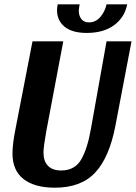

<svg xmlns="http://www.w3.org/2000/svg" viewBox="-20 -852 631 892"><path d="M235 20Q141 20 89.5 -20Q38 -60 38 -139Q38 -183 52 -253L131 -660H274L195 -242Q182 -169 182 -143Q182 -103 203 -81.5Q224 -60 264 -60Q328 -60 357.5 -111.5Q387 -163 403 -257L475 -660H591L516 -267Q488 -121 422.5 -50.5Q357 20 235 20ZM346 -802Q346 -779 358 -763.5Q370 -748 393 -748Q425 -748 446.5 -773.5Q468 -799 475 -832H571Q559 -771 510 -735Q461 -699 383 -699Q316 -699 280.5 -727.5Q245 -756 245 -805Q245 -817 248 -832H350Q349 -825 347.5 -816.5Q346 -808 346 -802Z"/></svg>

Font: Sansita Medium Italic
Style: Regular
Weight: 500
Italic angle: -11°
Designer: Pablo Cosgaya
Foundry: Omnibus-Type
Version: Version 1.006